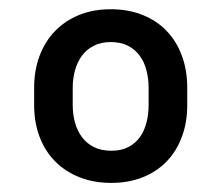

<svg xmlns="http://www.w3.org/2000/svg" viewBox="-20 -742 489 424"><path d="M224.4 -721.6Q263.5 -721.6 294.9 -709Q326.3 -696.4 348.2 -673.5Q370 -650.6 381.7 -618.8Q393.5 -587 393.5 -548.3V-509.9Q393.5 -471.6 381.7 -440Q370 -408.4 348.4 -385.8Q326.7 -363.3 295.6 -350.7Q264.6 -338.1 225.9 -338.1Q187.1 -338.1 155.7 -350.5Q124.3 -362.9 101.9 -385.5Q79.5 -408 67.5 -439.6Q55.4 -471.2 55.4 -509.9V-548.3Q55.4 -586.6 67.3 -618.4Q79.2 -650.2 101.2 -673.1Q123.2 -696 154.5 -708.8Q185.7 -721.6 224.4 -721.6ZM225.9 -409.1Q248.2 -409.1 263.8 -417.4Q279.5 -425.8 289.2 -439.6Q299 -453.5 303.6 -471.8Q308.2 -490.1 308.2 -509.9V-548.3Q308.2 -568.5 303.4 -586.8Q298.7 -605.1 288.5 -619Q278.4 -632.8 262.6 -641Q246.8 -649.1 224.4 -649.1Q202.8 -649.1 186.8 -640.8Q170.8 -632.5 160.7 -618.6Q150.6 -604.8 145.6 -586.5Q140.6 -568.2 140.6 -548.3V-509.9Q140.6 -489.7 145.6 -471.4Q150.6 -453.1 160.9 -439.3Q171.2 -425.4 187.3 -417.3Q203.5 -409.1 225.9 -409.1Z"/></svg>

Font: Inter P
Style: Regular
Weight: 400
Designer: Rasmus Andersson
Foundry: rsms
Version: Version 3.018;git-588b23468